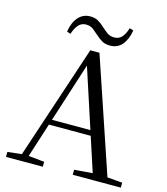

<svg xmlns="http://www.w3.org/2000/svg" viewBox="-132 -1029 982 1130"><g transform="rotate(15 359.0 -463.5)"><path d="M167.8 -805.2Q176.2 -861.4 204.8 -894.3Q233.4 -927.1 277.6 -927.1Q307 -927.1 327.5 -914.8Q348 -902.4 364.8 -886.2Q383 -869.9 400.5 -856.8Q418.1 -843.7 443.7 -843.7Q472.7 -843.7 490.3 -863.5Q507.9 -883.4 518.9 -919.9L542.6 -912.5Q533.3 -856.1 505.7 -823.5Q478 -790.9 432.7 -790.9Q402.4 -790.9 382.4 -802.9Q362.4 -814.9 346.1 -830.3Q327.9 -846.6 310 -860.5Q292 -874.4 265 -874.4Q238.6 -874.4 220.4 -854.5Q202.2 -834.5 190.4 -797.8ZM11.6 0V-30.1L110.1 -41.1H127.5L235.7 -30.1V0ZM84.4 0 328.3 -734.2H384.1L632.2 0H542.1L321.9 -674.6H342.1L338.3 -660.6L126.3 0ZM192.4 -248.8 195.9 -280.7H500.1L503.6 -248.8ZM418.3 0V-30.3L551.9 -41.3H580.7L711.1 -30.3V0Z"/></g></svg>

Font: Noto Serif SC ExtraLight
Style: Regular
Weight: 200
Designer: Ryoko NISHIZUKA 西塚涼子 (kana & ideographs); Frank Grießhammer (Latin, Greek & Cyrillic); Wenlong ZHANG 张文龙 (bopomofo); San
Foundry: Adobe
Version: Version 2.002-H1;hotconv 1.1.0;makeotfexe 2.6.0